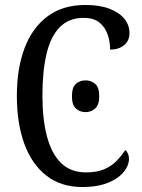

<svg xmlns="http://www.w3.org/2000/svg" viewBox="-20 -744 573 774"><path d="M312 10Q226 10 167 -36Q108 -82 78 -164.5Q48 -247 48 -358Q48 -468 79 -550Q110 -632 171.5 -678Q233 -724 324 -724Q382 -724 422 -708.5Q462 -693 482 -667.5Q502 -642 502 -611Q502 -580 480.5 -562Q459 -544 424 -544Q424 -576 414 -605Q404 -634 381 -653Q358 -672 317 -672Q258 -672 221 -634.5Q184 -597 167.5 -526.5Q151 -456 151 -358Q151 -263 169.5 -193.5Q188 -124 226.5 -86.5Q265 -49 327 -49Q370 -49 399.5 -61.5Q429 -74 449 -94.5Q469 -115 485 -139Q491 -135 495.5 -125Q500 -115 500 -103Q500 -85 489 -65.5Q478 -46 455.5 -29Q433 -12 397.5 -1Q362 10 312 10ZM325 -292Q302 -292 286 -306.5Q270 -321 270 -356Q270 -392 286 -406Q302 -420 325 -420Q347 -420 363.5 -406Q380 -392 380 -356Q380 -321 363.5 -306.5Q347 -292 325 -292Z"/></svg>

Font: Noto Serif Condensed
Style: Regular
Weight: 400
Width: 3
Designer: Monotype Design Team
Foundry: Monotype Imaging Inc.
Version: Version 2.015